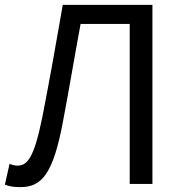

<svg xmlns="http://www.w3.org/2000/svg" viewBox="-20 -753 744 786"><path d="M63 13C150 13 198 -38 239 -262C264 -393 285 -521 310 -655H511V0H604V-733H237C209 -572 183 -425 153 -272C118 -99 89 -75 51 -75C39 -75 30 -78 19 -82L0 3C20 11 40 13 63 13Z"/></svg>

Font: Noto Sans HK
Style: Regular
Weight: 400
Designer: Ryoko NISHIZUKA 西塚涼子 (kana, bopomofo & ideographs); Paul D. Hunt (Latin, Greek & Cyrillic); Sandoll Communications 산돌커뮤니
Foundry: Adobe
Version: Version 2.004;hotconv 1.0.118;makeotfexe 2.5.65603